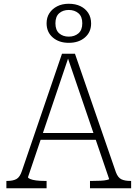

<svg xmlns="http://www.w3.org/2000/svg" viewBox="-20 -1002 732 1022"><path d="M188 -294H496L505 -258H181ZM336 -708 347 -704 129 -59Q129 -54 141 -49Q153 -44 172.5 -41.5Q192 -39 216 -39H228V0H14V-39H19Q49 -39 67.5 -49Q86 -59 97 -93L310 -716H379L597 -85Q608 -56 626.5 -47.5Q645 -39 673 -39H678V0H459V-39H473Q496 -39 516 -40Q536 -41 548.5 -44Q561 -47 561 -49ZM275 -878Q275 -842 295 -824.5Q315 -807 346 -807Q377 -807 397.5 -824.5Q418 -842 418 -878Q418 -914 397.5 -931.5Q377 -949 346 -949Q315 -949 295 -931.5Q275 -914 275 -878ZM465 -877Q465 -831 432 -802.5Q399 -774 346 -774Q294 -774 261 -802.5Q228 -831 228 -878Q228 -909 243 -932Q258 -955 284.5 -968.5Q311 -982 346 -982Q382 -982 408.5 -969Q435 -956 450 -932.5Q465 -909 465 -877Z"/></svg>

Font: Roboto Serif 20pt Thin
Style: Regular
Weight: 250
Version: Version 1.008